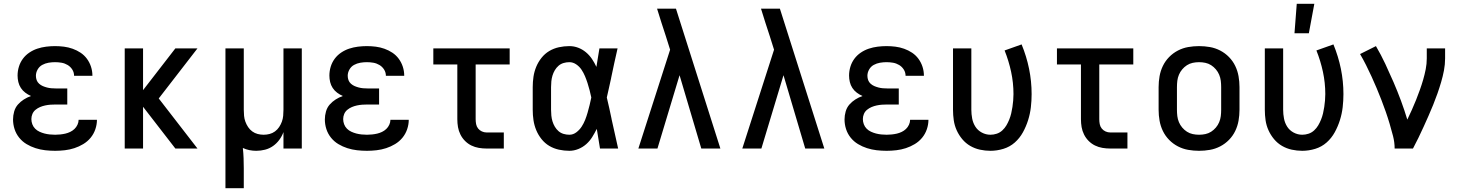

<svg xmlns="http://www.w3.org/2000/svg" viewBox="-20 -786 7740 1016"><path d="M272 12Q245 12 219 9Q193 6 168 -2Q143 -10 120.5 -23.5Q98 -37 81.5 -57.5Q65 -78 57 -103Q49 -128 49 -154Q49 -175 55 -196Q61 -217 74.5 -232.5Q88 -248 106 -259.5Q124 -271 144 -278Q128 -285 114 -295.5Q100 -306 90.5 -320.5Q81 -335 77 -352Q73 -369 73 -386Q73 -410 80 -433Q87 -456 101 -475Q115 -494 135 -507.5Q155 -521 177.5 -528.5Q200 -536 224 -539Q248 -542 271 -542Q295 -542 318.5 -539Q342 -536 364.5 -528Q387 -520 406.5 -507Q426 -494 440 -475Q454 -456 461.5 -433Q469 -410 469 -386V-385H372Q372 -403 362.5 -418Q353 -433 338 -442Q323 -451 306 -454Q289 -457 271 -457Q254 -457 236.5 -454Q219 -451 203.5 -442.5Q188 -434 179 -418Q170 -402 170 -385Q170 -373 174 -362Q178 -351 187 -343Q196 -335 206.5 -330.5Q217 -326 228.5 -323Q240 -320 251.5 -319Q263 -318 275 -318H336V-233H275Q261 -233 247 -232Q233 -231 219 -228Q205 -225 192 -219.5Q179 -214 168 -205Q157 -196 151.5 -183Q146 -170 146 -156Q146 -142 151 -128.5Q156 -115 166 -105Q176 -95 189 -89Q202 -83 215.5 -79.5Q229 -76 243.5 -74.5Q258 -73 272 -73Q285 -73 299 -74.5Q313 -76 326 -79Q339 -82 351.5 -88Q364 -94 374 -103.5Q384 -113 390 -126Q396 -139 396 -152H493Q493 -127 484.5 -102Q476 -77 459.5 -57Q443 -37 420.5 -23.5Q398 -10 373.5 -2Q349 6 323 9Q297 12 272 12Z M640 0V-530H737V-309L908 -530H1025L820 -265L1025 0H908L737 -221V0Z M1173 210V-530H1270V-205Q1270 -189 1271.5 -173Q1273 -157 1278.5 -142Q1284 -127 1293 -113.5Q1302 -100 1315 -90.5Q1328 -81 1343.5 -77Q1359 -73 1375 -73Q1391 -73 1406.5 -77Q1422 -81 1435 -90.5Q1448 -100 1457 -113.5Q1466 -127 1471.5 -142Q1477 -157 1478.5 -173Q1480 -189 1480 -205V-530H1577V0H1480V-87Q1472 -65 1458 -46Q1444 -27 1425 -13.5Q1406 0 1383 6Q1360 12 1336 12Q1318 12 1300 8.5Q1282 5 1265 -3Q1268 24 1269 51Q1270 78 1270 105V210Z M1922 12Q1895 12 1869 9Q1843 6 1818 -2Q1793 -10 1770.5 -23.5Q1748 -37 1731.5 -57.5Q1715 -78 1707 -103Q1699 -128 1699 -154Q1699 -175 1705 -196Q1711 -217 1724.5 -232.5Q1738 -248 1756 -259.5Q1774 -271 1794 -278Q1778 -285 1764 -295.5Q1750 -306 1740.5 -320.5Q1731 -335 1727 -352Q1723 -369 1723 -386Q1723 -410 1730 -433Q1737 -456 1751 -475Q1765 -494 1785 -507.5Q1805 -521 1827.5 -528.5Q1850 -536 1874 -539Q1898 -542 1921 -542Q1945 -542 1968.5 -539Q1992 -536 2014.5 -528Q2037 -520 2056.5 -507Q2076 -494 2090 -475Q2104 -456 2111.5 -433Q2119 -410 2119 -386V-385H2022Q2022 -403 2012.5 -418Q2003 -433 1988 -442Q1973 -451 1956 -454Q1939 -457 1921 -457Q1904 -457 1886.5 -454Q1869 -451 1853.5 -442.5Q1838 -434 1829 -418Q1820 -402 1820 -385Q1820 -373 1824 -362Q1828 -351 1837 -343Q1846 -335 1856.5 -330.5Q1867 -326 1878.5 -323Q1890 -320 1901.5 -319Q1913 -318 1925 -318H1986V-233H1925Q1911 -233 1897 -232Q1883 -231 1869 -228Q1855 -225 1842 -219.5Q1829 -214 1818 -205Q1807 -196 1801.5 -183Q1796 -170 1796 -156Q1796 -142 1801 -128.5Q1806 -115 1816 -105Q1826 -95 1839 -89Q1852 -83 1865.5 -79.5Q1879 -76 1893.5 -74.5Q1908 -73 1922 -73Q1935 -73 1949 -74.5Q1963 -76 1976 -79Q1989 -82 2001.5 -88Q2014 -94 2024 -103.5Q2034 -113 2040 -126Q2046 -139 2046 -152H2143Q2143 -127 2134.5 -102Q2126 -77 2109.5 -57Q2093 -37 2070.5 -23.5Q2048 -10 2023.5 -2Q1999 6 1973 9Q1947 12 1922 12Z M2646 0H2555Q2534 0 2513.5 -3.5Q2493 -7 2474.5 -16Q2456 -25 2441 -40Q2426 -55 2416.5 -74Q2407 -93 2403.5 -113.5Q2400 -134 2400 -155V-445H2273V-530H2677V-445H2497V-155Q2497 -142 2499.5 -129Q2502 -116 2510 -106Q2518 -96 2530 -90.5Q2542 -85 2555 -85H2646Z M2993 12Q2965 12 2937.5 6Q2910 0 2886.5 -14Q2863 -28 2845.5 -50Q2828 -72 2817.5 -97.5Q2807 -123 2803 -150Q2799 -177 2799 -205V-325Q2799 -353 2803 -380Q2807 -407 2817.5 -432.5Q2828 -458 2845.5 -480Q2863 -502 2886.5 -516Q2910 -530 2937.5 -536Q2965 -542 2993 -542Q3017 -542 3039.5 -533.5Q3062 -525 3080.5 -509.5Q3099 -494 3112.5 -474Q3126 -454 3136 -432Q3140 -457 3144 -481.5Q3148 -506 3152 -530H3248Q3239 -491 3230.5 -452Q3222 -413 3214 -374V-373Q3208 -347 3202.5 -321Q3197 -295 3191 -270Q3198 -242 3204 -214Q3210 -186 3216 -158V-157Q3225 -118 3233.5 -78.5Q3242 -39 3251 0H3155Q3151 -26 3146.5 -52Q3142 -78 3138 -104Q3127 -82 3114 -61Q3101 -40 3082.5 -23.5Q3064 -7 3040.5 2.5Q3017 12 2993 12ZM2993 -73Q3013 -73 3030 -86Q3047 -99 3058 -116Q3069 -133 3076.5 -152Q3084 -171 3089.5 -190.5Q3095 -210 3100 -230Q3105 -250 3109 -270Q3105 -289 3100 -308.5Q3095 -328 3089 -346.5Q3083 -365 3075.5 -383Q3068 -401 3057 -417.5Q3046 -434 3029 -445.5Q3012 -457 2993 -457Q2977 -457 2962 -452.5Q2947 -448 2935.5 -438Q2924 -428 2916 -414.5Q2908 -401 2903.5 -386Q2899 -371 2897.5 -355.5Q2896 -340 2896 -325V-205Q2896 -190 2897.5 -174.5Q2899 -159 2903.5 -144Q2908 -129 2916 -115.5Q2924 -102 2935.5 -92Q2947 -82 2962 -77.5Q2977 -73 2993 -73Z M3358 0 3526 -523 3503 -596Q3491 -632 3479.5 -668Q3468 -704 3457 -740H3557L3792 0H3691L3576 -388L3459 0Z M3908 0 4076 -523 4053 -596Q4041 -632 4029.5 -668Q4018 -704 4007 -740H4107L4342 0H4241L4126 -388L4009 0Z M4672 12Q4645 12 4619 9Q4593 6 4568 -2Q4543 -10 4520.5 -23.5Q4498 -37 4481.5 -57.5Q4465 -78 4457 -103Q4449 -128 4449 -154Q4449 -175 4455 -196Q4461 -217 4474.5 -232.5Q4488 -248 4506 -259.5Q4524 -271 4544 -278Q4528 -285 4514 -295.5Q4500 -306 4490.5 -320.5Q4481 -335 4477 -352Q4473 -369 4473 -386Q4473 -410 4480 -433Q4487 -456 4501 -475Q4515 -494 4535 -507.5Q4555 -521 4577.5 -528.5Q4600 -536 4624 -539Q4648 -542 4671 -542Q4695 -542 4718.5 -539Q4742 -536 4764.5 -528Q4787 -520 4806.5 -507Q4826 -494 4840 -475Q4854 -456 4861.5 -433Q4869 -410 4869 -386V-385H4772Q4772 -403 4762.5 -418Q4753 -433 4738 -442Q4723 -451 4706 -454Q4689 -457 4671 -457Q4654 -457 4636.5 -454Q4619 -451 4603.5 -442.5Q4588 -434 4579 -418Q4570 -402 4570 -385Q4570 -373 4574 -362Q4578 -351 4587 -343Q4596 -335 4606.5 -330.5Q4617 -326 4628.5 -323Q4640 -320 4651.5 -319Q4663 -318 4675 -318H4736V-233H4675Q4661 -233 4647 -232Q4633 -231 4619 -228Q4605 -225 4592 -219.5Q4579 -214 4568 -205Q4557 -196 4551.5 -183Q4546 -170 4546 -156Q4546 -142 4551 -128.5Q4556 -115 4566 -105Q4576 -95 4589 -89Q4602 -83 4615.5 -79.5Q4629 -76 4643.5 -74.5Q4658 -73 4672 -73Q4685 -73 4699 -74.5Q4713 -76 4726 -79Q4739 -82 4751.5 -88Q4764 -94 4774 -103.5Q4784 -113 4790 -126Q4796 -139 4796 -152H4893Q4893 -127 4884.5 -102Q4876 -77 4859.5 -57Q4843 -37 4820.5 -23.5Q4798 -10 4773.5 -2Q4749 6 4723 9Q4697 12 4672 12Z M5221 12Q5193 12 5165.5 6Q5138 0 5114 -14Q5090 -28 5072 -49.5Q5054 -71 5042.5 -96.5Q5031 -122 5027 -149.5Q5023 -177 5023 -205V-530H5120V-205Q5120 -182 5124.5 -158.5Q5129 -135 5141.5 -115.5Q5154 -96 5175.5 -84.5Q5197 -73 5221 -73Q5238 -73 5254.5 -78.5Q5271 -84 5284 -96Q5297 -108 5305.5 -122.5Q5314 -137 5320.5 -153Q5327 -169 5331 -186Q5335 -203 5337.5 -220Q5340 -237 5341.5 -254Q5343 -271 5343 -288Q5343 -348 5330.5 -406Q5318 -464 5296 -519L5386 -551Q5412 -488 5425.5 -422Q5439 -356 5439 -288Q5439 -253 5435 -218.5Q5431 -184 5420.5 -150.5Q5410 -117 5393 -86Q5376 -55 5350 -32Q5324 -9 5290 1.5Q5256 12 5221 12Z M5946 0H5855Q5834 0 5813.5 -3.5Q5793 -7 5774.5 -16Q5756 -25 5741 -40Q5726 -55 5716.5 -74Q5707 -93 5703.5 -113.5Q5700 -134 5700 -155V-445H5573V-530H5977V-445H5797V-155Q5797 -142 5799.5 -129Q5802 -116 5810 -106Q5818 -96 5830 -90.5Q5842 -85 5855 -85H5946Z M6325 12Q6296 12 6267.5 7Q6239 2 6213 -11.5Q6187 -25 6166.5 -46Q6146 -67 6133.5 -93Q6121 -119 6116 -147.5Q6111 -176 6111 -205V-325Q6111 -354 6116 -382.5Q6121 -411 6133.5 -437Q6146 -463 6166.5 -484Q6187 -505 6213 -518.5Q6239 -532 6267.5 -537Q6296 -542 6325 -542Q6354 -542 6382.5 -537Q6411 -532 6437 -518.5Q6463 -505 6483.5 -484Q6504 -463 6516.5 -437Q6529 -411 6534 -382.5Q6539 -354 6539 -325V-205Q6539 -176 6534 -147.5Q6529 -119 6516.5 -93Q6504 -67 6483.5 -46Q6463 -25 6437 -11.5Q6411 2 6382.5 7Q6354 12 6325 12ZM6325 -73Q6342 -73 6358.5 -76.5Q6375 -80 6389 -89Q6403 -98 6414 -111Q6425 -124 6431.5 -139.5Q6438 -155 6440 -171.5Q6442 -188 6442 -205V-325Q6442 -342 6440 -358.5Q6438 -375 6431.5 -390.5Q6425 -406 6414 -419Q6403 -432 6389 -441Q6375 -450 6358.5 -453.5Q6342 -457 6325 -457Q6308 -457 6291.5 -453.5Q6275 -450 6261 -441Q6247 -432 6236 -419Q6225 -406 6218.5 -390.5Q6212 -375 6210 -358.5Q6208 -342 6208 -325V-205Q6208 -188 6210 -171.5Q6212 -155 6218.5 -139.5Q6225 -124 6236 -111Q6247 -98 6261 -89Q6275 -80 6291.5 -76.5Q6308 -73 6325 -73Z M6871 12Q6843 12 6815.5 6Q6788 0 6764 -14Q6740 -28 6722 -49.5Q6704 -71 6692.5 -96.5Q6681 -122 6677 -149.5Q6673 -177 6673 -205V-530H6770V-205Q6770 -182 6774.5 -158.5Q6779 -135 6791.5 -115.5Q6804 -96 6825.5 -84.5Q6847 -73 6871 -73Q6888 -73 6904.5 -78.5Q6921 -84 6934 -96Q6947 -108 6955.5 -122.5Q6964 -137 6970.5 -153Q6977 -169 6981 -186Q6985 -203 6987.5 -220Q6990 -237 6991.5 -254Q6993 -271 6993 -288Q6993 -348 6980.5 -406Q6968 -464 6946 -519L7036 -551Q7062 -488 7075.5 -422Q7089 -356 7089 -288Q7089 -253 7085 -218.5Q7081 -184 7070.5 -150.5Q7060 -117 7043 -86Q7026 -55 7000 -32Q6974 -9 6940 1.5Q6906 12 6871 12ZM6830 -610 6842 -766H6935L6906 -610Z M7360 0Q7360 -33 7351.5 -66Q7343 -99 7333.5 -131Q7324 -163 7313 -194.5Q7302 -226 7290 -257Q7278 -288 7265 -319Q7252 -350 7238 -380.5Q7224 -411 7209 -441Q7194 -471 7177 -500L7261 -542Q7288 -496 7310.5 -448Q7333 -400 7354 -351.5Q7375 -303 7393.5 -253Q7412 -203 7427 -153Q7439 -178 7451 -204.5Q7463 -231 7473.5 -257.5Q7484 -284 7493.5 -310.5Q7503 -337 7511 -364.5Q7519 -392 7524.5 -420Q7530 -448 7530 -477V-530H7627V-477Q7627 -445 7621 -413.5Q7615 -382 7606 -351.5Q7597 -321 7586.5 -291Q7576 -261 7564 -231.5Q7552 -202 7539 -172.5Q7526 -143 7513 -114.5Q7500 -86 7486 -57Q7472 -28 7457 0Z"/></svg>

Font: Lode Dark Term
Style: Bold
Weight: 700
Monospace: yes
Designer: Belleve Invis
Foundry: Belleve Invis
Version: Version 29.2.0